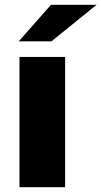

<svg xmlns="http://www.w3.org/2000/svg" viewBox="-20 -779 422 799"><path d="M61 -542H251V0H61ZM192 -759H382L194 -607H58Z"/></svg>

Font: Montserrat Alternates ExtraBold
Style: Regular
Weight: 800
Designer: Julieta Ulanovsky
Foundry: Julieta Ulanovsky
Version: Version 7.200